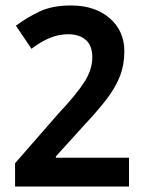

<svg xmlns="http://www.w3.org/2000/svg" viewBox="-20 -774 530 701"><path d="M451 -93H35V-178L193 -359Q257 -427 287 -473Q317 -519 317 -565Q317 -608 293 -628.5Q269 -649 229 -649Q195 -649 162 -635.5Q129 -622 95 -596L38 -680Q78 -710 124.5 -732Q171 -754 239 -754Q327 -754 380.5 -707.5Q434 -661 434 -587Q434 -537 418 -496Q402 -455 370 -413Q338 -371 291 -321L184 -203V-198H451Z"/></svg>

Font: Noto Sans Telugu UI Condensed SemiBold
Style: Regular
Weight: 600
Width: 3
Designer: Jelle Bosma - Monotype Design Team
Foundry: Monotype Imaging Inc.
Version: Version 2.005